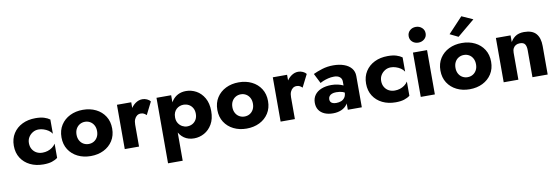

<svg xmlns="http://www.w3.org/2000/svg" viewBox="-64 -1241 5719 1963"><g transform="rotate(-10 2795.5 -260.0)"><path d="M186.7 -230Q186.7 -264.5 203.1 -291.1Q219.5 -317.7 246.7 -334.2Q273.8 -350.7 307.7 -350.7Q332.8 -350.7 358.9 -342.3Q385 -334 407.7 -319.2Q430.3 -304.5 444.7 -282V-429.8Q420.7 -447.7 385 -458.8Q349.3 -470 296.5 -470Q218.8 -470 158.9 -440.6Q99 -411.2 64.5 -357.2Q30 -303.2 30 -230Q30 -156.7 64.5 -102.7Q99 -48.8 158.9 -19.4Q218.8 10 296.5 10Q349.3 10 385 -1.5Q420.7 -13 444.7 -31.8V-179Q430.3 -157 408.8 -141.5Q387.3 -126 361.7 -118Q336 -110 307.7 -110Q273.8 -110 246.7 -124.3Q219.5 -138.7 203.1 -165.9Q186.7 -193.2 186.7 -230Z M524.8 -229.6Q524.8 -156.7 559.5 -102.7Q594.2 -48.8 653.8 -19.4Q713.5 10 787.9 10Q863.4 10 922.8 -19.4Q982.2 -48.8 1016.7 -102.7Q1051.2 -156.7 1051.2 -229.6Q1051.2 -303.2 1016.7 -357.2Q982.2 -411.2 922.7 -440.6Q863.3 -470 787.8 -470Q713.3 -470 653.8 -440.6Q594.2 -411.2 559.5 -357.2Q524.8 -303.2 524.8 -229.6ZM681.2 -230Q681.2 -265.9 695.7 -291.7Q710.3 -317.5 734.5 -331.6Q758.8 -345.7 788.2 -345.7Q817.7 -345.7 841.7 -331.6Q865.7 -317.5 880.1 -291.6Q894.5 -265.7 894.5 -230.3Q894.5 -194.8 880.1 -168.9Q865.7 -143 841.9 -129.2Q818.1 -115.3 787.9 -115.3Q759 -115.3 734.5 -129.2Q710 -143 695.6 -169.3Q681.2 -195.5 681.2 -230Z M1289.5 -460H1141.3V0H1289.5ZM1423.2 -303 1489 -433.7Q1477.7 -449.5 1454.4 -460.2Q1431.2 -471 1406.2 -471Q1367.3 -471 1332.6 -446Q1297.8 -421 1275.7 -378Q1253.5 -335 1253.5 -280L1289.5 -227.5Q1289.5 -260.5 1299.4 -283Q1309.3 -305.5 1325.9 -317.6Q1342.5 -329.7 1364.3 -329.7Q1384.3 -329.7 1397.7 -322.3Q1411 -315 1423.2 -303Z M1704 220V-460H1551.8V220ZM2079.3 -229.5Q2079.3 -311 2047.5 -366.1Q2015.7 -421.2 1965.8 -448.6Q1915.8 -476 1860.3 -476Q1814.2 -476 1778.7 -458.5Q1743.2 -441 1718.5 -408.3Q1693.8 -375.7 1680.9 -330.8Q1668 -286 1668 -230Q1668 -156 1690.7 -100.4Q1713.3 -44.8 1756.5 -14.7Q1799.7 15.3 1860.3 15.3Q1915.8 15.3 1965.8 -12.2Q2015.7 -39.8 2047.5 -94.2Q2079.3 -148.5 2079.3 -229.5ZM1919.5 -230Q1919.5 -194.2 1904.4 -168.9Q1889.3 -143.7 1864.9 -130.6Q1840.5 -117.5 1810.2 -117.5Q1785.5 -117.5 1761 -130.3Q1736.5 -143.2 1720.3 -168.4Q1704 -193.7 1704 -230.3Q1704 -258.8 1712.8 -279.6Q1721.5 -300.3 1737.1 -314.6Q1752.6 -328.8 1771.8 -335.7Q1791 -342.5 1809.8 -342.5Q1840.2 -342.5 1864.7 -329.4Q1889.2 -316.3 1904.3 -291Q1919.5 -265.8 1919.5 -230Z M2142.8 -229.6Q2142.8 -156.7 2177.5 -102.7Q2212.2 -48.8 2271.8 -19.4Q2331.5 10 2405.9 10Q2481.4 10 2540.8 -19.4Q2600.2 -48.8 2634.7 -102.7Q2669.2 -156.7 2669.2 -229.6Q2669.2 -303.2 2634.7 -357.2Q2600.2 -411.2 2540.7 -440.6Q2481.3 -470 2405.8 -470Q2331.3 -470 2271.8 -440.6Q2212.2 -411.2 2177.5 -357.2Q2142.8 -303.2 2142.8 -229.6ZM2299.2 -230Q2299.2 -265.9 2313.7 -291.7Q2328.3 -317.5 2352.5 -331.6Q2376.8 -345.7 2406.2 -345.7Q2435.7 -345.7 2459.7 -331.6Q2483.7 -317.5 2498.1 -291.6Q2512.5 -265.7 2512.5 -230.3Q2512.5 -194.8 2498.1 -168.9Q2483.7 -143 2459.9 -129.2Q2436.1 -115.3 2405.9 -115.3Q2377 -115.3 2352.5 -129.2Q2328 -143 2313.6 -169.3Q2299.2 -195.5 2299.2 -230Z M2907.5 -460H2759.3V0H2907.5ZM3041.2 -303 3107 -433.7Q3095.7 -449.5 3072.4 -460.2Q3049.2 -471 3024.2 -471Q2985.3 -471 2950.6 -446Q2915.8 -421 2893.7 -378Q2871.5 -335 2871.5 -280L2907.5 -227.5Q2907.5 -260.5 2917.4 -283Q2927.3 -305.5 2943.9 -317.6Q2960.5 -329.7 2982.3 -329.7Q3002.3 -329.7 3015.7 -322.3Q3029 -315 3041.2 -303Z M3288.3 -138.2Q3288.3 -155.5 3297.9 -169.1Q3307.5 -182.7 3325.7 -189.9Q3343.8 -197.2 3370.5 -197.2Q3409.2 -197.2 3437.2 -187.5Q3465.2 -177.8 3490 -157.7V-230.3Q3479.8 -240.8 3456.5 -252.4Q3433.2 -264 3401.7 -271.2Q3370.2 -278.5 3334.8 -278.5Q3275.5 -278.5 3230.5 -260.5Q3185.5 -242.5 3161.1 -208.6Q3136.7 -174.7 3136.7 -128.2Q3136.7 -84.5 3156.9 -53.8Q3177.2 -23 3214.8 -6.5Q3252.5 10 3303.2 10Q3351.2 10 3389.3 -6.5Q3427.5 -23 3450.3 -54.5Q3473 -86 3473 -130L3457 -186Q3457 -149.2 3442.4 -128.1Q3427.8 -107 3404.8 -97.9Q3381.8 -88.8 3354.3 -88.8Q3334.2 -88.8 3319.3 -93.9Q3304.3 -99 3296.3 -109.8Q3288.3 -120.7 3288.3 -138.2ZM3230.5 -317.7Q3241.5 -325 3263.3 -334.2Q3285.2 -343.3 3314.4 -350.7Q3343.7 -358.2 3376.7 -358.2Q3414.7 -358.2 3435.8 -340.5Q3457 -322.8 3457 -294V0H3602.3V-324.7Q3602.3 -371.8 3575 -405.2Q3547.7 -438.5 3499.2 -455.8Q3450.7 -473.2 3388.5 -473.2Q3326.5 -473.2 3272.3 -456.3Q3218 -439.5 3178.7 -420.5Z M3843.7 -230Q3843.7 -264.5 3860.1 -291.1Q3876.5 -317.7 3903.7 -334.2Q3930.8 -350.7 3964.7 -350.7Q3989.8 -350.7 4015.9 -342.3Q4042 -334 4064.7 -319.2Q4087.3 -304.5 4101.7 -282V-429.8Q4077.7 -447.7 4042 -458.8Q4006.3 -470 3953.5 -470Q3875.8 -470 3815.9 -440.6Q3756 -411.2 3721.5 -357.2Q3687 -303.2 3687 -230Q3687 -156.7 3721.5 -102.7Q3756 -48.8 3815.9 -19.4Q3875.8 10 3953.5 10Q4006.3 10 4042 -1.5Q4077.7 -13 4101.7 -31.8V-179Q4087.3 -157 4065.8 -141.5Q4044.3 -126 4018.7 -118Q3993 -110 3964.7 -110Q3930.8 -110 3903.7 -124.3Q3876.5 -138.7 3860.1 -165.9Q3843.7 -193.2 3843.7 -230Z M4200 -631.8Q4200 -596.2 4225.2 -573.4Q4250.5 -550.7 4288 -550.7Q4324.3 -550.7 4350.3 -573.4Q4376.2 -596.2 4376.2 -631.8Q4376.2 -667.5 4350.3 -690.6Q4324.3 -713.7 4288 -713.7Q4250.5 -713.7 4225.2 -690.6Q4200 -667.5 4200 -631.8ZM4214.3 -460V0H4360.7V-460Z M4458.8 -229.7Q4458.8 -156.7 4493.5 -102.7Q4528.2 -48.8 4587.8 -19.4Q4647.3 10 4721.9 10Q4797.4 10 4856.8 -19.4Q4916.2 -48.8 4950.7 -102.7Q4985.2 -156.7 4985.2 -229.7Q4985.2 -303.2 4950.7 -357.2Q4916.2 -411.2 4856.8 -440.6Q4797.4 -470 4721.9 -470Q4647.3 -470 4587.8 -440.6Q4528.2 -411.2 4493.5 -357.2Q4458.8 -303.2 4458.8 -229.7ZM4615.2 -230Q4615.2 -265.9 4629.6 -292Q4644 -318.2 4668.5 -331.9Q4693 -345.7 4721.8 -345.7Q4751.7 -345.7 4775.7 -331.9Q4799.7 -318.2 4814.1 -291.9Q4828.5 -265.7 4828.5 -229.8Q4828.5 -194.8 4814.1 -168.9Q4799.7 -143 4775.7 -129.2Q4751.7 -115.3 4721.8 -115.3Q4693 -115.3 4668.5 -129.2Q4644 -143 4629.6 -169.2Q4615.2 -195.4 4615.2 -230ZM4881.8 -687.8 4765.7 -740 4615.7 -580 4701.8 -537.8Z M5227.8 -460H5075.3V0H5227.8ZM5373.8 -280V0H5532V-296Q5532 -379.7 5493 -424.8Q5454 -470 5368 -470Q5310.8 -470 5274.3 -443.4Q5237.8 -416.8 5219.8 -373.2Q5201.8 -329.7 5201.8 -274.7L5227.8 -280Q5227.8 -307.7 5237.8 -326.2Q5247.7 -344.7 5265.1 -354.3Q5282.5 -364 5307.3 -364Q5345.2 -364 5359.5 -342.4Q5373.8 -320.8 5373.8 -280Z"/></g></svg>

Font: Jost* Book
Style: Regular
Weight: 400
Version: Version 3.000